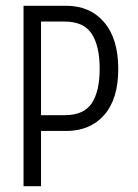

<svg xmlns="http://www.w3.org/2000/svg" viewBox="-20 -645 478 665"><path d="M209 -625Q292 -625 340.8 -567.9Q389.6 -510.7 389.6 -406.2Q389.6 -301.8 340.8 -246.6Q292 -191.4 209 -191.4H122.1V0H61.5V-625ZM325.2 -406.2Q325.2 -486.3 297.4 -528.3Q269.5 -570.3 204.1 -570.3H122.1V-246.1H204.1Q270.5 -246.1 297.9 -287.6Q325.2 -329.1 325.2 -406.2Z"/></svg>

Font: Sudo Light
Style: Regular
Weight: 300
Monospace: yes
Designer: Jens Kutilek
Foundry: Jens Kutilek
Version: Version 0.040